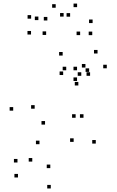

<svg xmlns="http://www.w3.org/2000/svg" viewBox="-20 -837 660 1081"><path d="M519.3 -28.6V-48.6H499.3V-28.6ZM581.2 -452.5V-472.5H561.2V-452.5ZM529.2 -535.8V-555.8H509.2V-535.8ZM461 -456.7V-476.7H441V-456.7ZM394.7 -38.2V-58.2H374.7V-38.2ZM263.2 109.6V89.6H243.2V109.6ZM161.7 72.8V52.8H141.7V72.8ZM78.4 77.9V57.9H58.4V77.9ZM81.2 162.2V142.2H61.2V162.2ZM265.9 224.1V204.1H245.9V224.1ZM405.8 -173.9V-193.9H385.8V-173.9ZM450.1 -173.9V-193.9H430.1V-173.9ZM487.2 -410.2V-430.2H467.2V-410.2ZM437.6 -410.2V-430.2H417.6V-410.2ZM233.6 -135.5V-155.5H213.6V-135.5ZM175.2 -225V-245H155.2V-225ZM335.6 -414.6V-434.6H315.6V-414.6ZM413.8 -381.1V-401.1H393.8V-381.1ZM413.8 -441.3V-461.3H393.8V-441.3ZM352.9 -441.3V-461.3H332.9V-441.3ZM421.1 -355.7V-375.7H401.1V-355.7ZM481.9 -432.2V-452.2H461.9V-432.2ZM332.8 -524.2V-544.2H312.8V-524.2ZM54.3 -214V-234H34.3V-214ZM202.3 -25.1V-45.1H182.3V-25.1ZM239.8 -640.3V-660.3H219.8V-640.3ZM374.8 -743.1V-763.1H354.8V-743.1ZM338.2 -743.6V-763.6H318.2V-743.6ZM431.2 -639.3V-659.3H411.2V-639.3ZM499.4 -639.1V-659.1H479.4V-639.1ZM501.4 -707.1V-727.1H481.4V-707.1ZM414.1 -796.8V-816.8H394.1V-796.8ZM293.6 -793.4V-813.4H273.6V-793.4ZM196.1 -723.8V-743.8H176.1V-723.8ZM246.6 -721.7V-741.7H226.6V-721.7ZM155.3 -731.9V-751.9H135.3V-731.9ZM154.7 -642.6V-662.6H134.7V-642.6Z"/></svg>

Font: Monaspace Radon Dots Var
Style: Regular
Weight: 400
Designer: Riley Cran and the Lettermatic Team
Version: Version 1.100 (Monaspace Radon Dots)